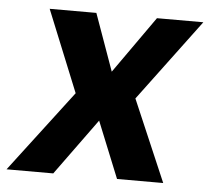

<svg xmlns="http://www.w3.org/2000/svg" viewBox="-65 -592 700 640"><g transform="rotate(5 284.5 -272.5)"><path d="M232.2 -545.5H76L186.8 -272.7L-20.6 0H135.7L272.7 -188.6L349.1 0H503.6L386.7 -272.7L590.2 -545.5H435L300.4 -354.8Z"/></g></svg>

Font: Magic Ui Pro
Style: Bold Italic
Weight: 700
Italic angle: -9.39999°
Designer: Stefan Endress, Andreas Faust
Version: Version 1.000;FEAKit 1.0